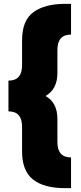

<svg xmlns="http://www.w3.org/2000/svg" viewBox="-20 -860 420 1000"><path d="M350 120H320Q208 120 151.5 74.5Q95 29 95 -70V-200Q95 -280 24 -280V-440Q95 -440 95 -520V-650Q95 -754 154.5 -797Q214 -840 320 -840H350V-680Q279 -680 279 -600V-480Q279 -395 217 -360Q279 -326 279 -240V-120Q279 -40 350 -40Z"/></svg>

Font: Tanohe Sans ExtraBold
Style: Regular
Weight: 800
Designer: Village Type and Design LLC & Cristiano Sobral
Foundry: Cooper Hewitt Smithsonian Design Museum
Version: Version 1.00;September 29, 2021;FontCreator 13.0.0.2655 64-b